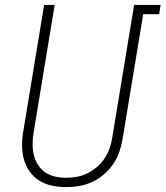

<svg xmlns="http://www.w3.org/2000/svg" viewBox="-20 -755 675 783"><path d="M249 8Q220 8 191.5 2Q163 -4 140 -18.5Q117 -33 101 -55.5Q85 -78 77.5 -105Q70 -132 70 -161.5Q70 -191 75 -220L160 -735H203L117 -214Q113 -191 113 -168Q113 -145 118 -123.5Q123 -102 134.5 -83.5Q146 -65 164 -52.5Q182 -40 204.5 -35Q227 -30 250 -30Q272 -30 294 -34Q316 -38 337 -48.5Q358 -59 376.5 -75Q395 -91 407.5 -110.5Q420 -130 427.5 -152Q435 -174 438 -195L527 -735H635L629 -697H564L480 -189Q476 -163 467 -136.5Q458 -110 442 -86.5Q426 -63 404 -44Q382 -25 356 -13Q330 -1 303 3.5Q276 8 249 8Z"/></svg>

Font: Iosevka XLt Ex Obl
Style: Regular
Weight: 200
Width: 7
Italic angle: -9°
Monospace: yes
Designer: Belleve Invis
Foundry: Belleve Invis
Version: Version 32.5.0; ttfautohint (v1.8.4)